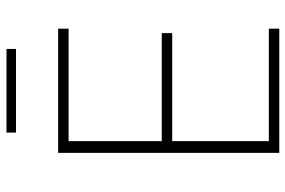

<svg xmlns="http://www.w3.org/2000/svg" viewBox="-168 -734 901 606"><g transform="rotate(-90 283.0 -430.5)"><path d="M104 0V-698H496V-665H141V-371H482V-338H141V-33H496V0ZM168 -861H432V-831H168Z"/></g></svg>

Font: Plexus Sans ExtraLight
Style: Regular
Weight: 250
Version: Version 2.001;PS 002.001;hotconv 1.0.70;makeotf.lib2.5.58329